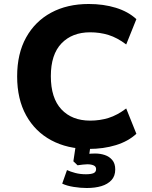

<svg xmlns="http://www.w3.org/2000/svg" viewBox="-20 -736 761 963"><path d="M425 11Q318 11 237 -32.5Q156 -76 111 -157.5Q66 -239 66 -353Q66 -467 111 -548Q156 -629 236.5 -672.5Q317 -716 425 -716Q499 -716 561 -697Q623 -678 664 -640L613 -513Q568 -547 524.5 -560.5Q481 -574 432 -574Q342 -574 288.5 -518.5Q235 -463 235 -354Q235 -244 288 -187.5Q341 -131 432 -131Q481 -131 524.5 -144.5Q568 -158 613 -192L664 -65Q623 -27 561 -8Q499 11 425 11ZM415 207Q384 207 349.5 201.5Q315 196 292 185L316 117Q333 125 357.5 131.5Q382 138 411 138Q436 138 449 132.5Q462 127 462 112Q462 99 449.5 93.5Q437 88 418 88Q411 88 396 89.5Q381 91 369 93L348 73L362 -20H436L424 64L390 43Q402 38 420.5 36Q439 34 458 34Q483 34 505.5 41.5Q528 49 543 66.5Q558 84 558 114Q558 147 539 167.5Q520 188 488.5 197.5Q457 207 415 207Z"/></svg>

Font: Nunito Sans 7pt ExtraBold
Style: Regular
Weight: 800
Designer: Vernon Adams
Foundry: Vernon Adams
Version: Version 3.101;gftools[0.9.27]